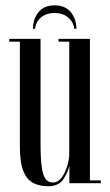

<svg xmlns="http://www.w3.org/2000/svg" viewBox="-20 -664 398 696"><path d="M153.5 11Q122.5 11 99.8 -1Q77 -13 64.5 -44.2Q52 -75.5 52 -134V-513H13.5V-523H127V-138.5Q127 -63.5 136.8 -33Q146.5 -2.5 171.5 -2.5Q190.5 -2.5 203.8 -20.8Q217 -39 224 -63.2Q231 -87.5 231 -105V-513H192V-523H306V-10H345.5V0H231.5V-62.5Q224.5 -35.5 208.2 -12.2Q192 11 153.5 11ZM178 -644.5Q217 -644.5 237 -619.5Q257 -594.5 257 -559.5H249.5Q246 -585 226.5 -601Q207 -617 178 -617Q149 -617 129.5 -601.5Q110 -586 107 -559.5H99.5Q99.5 -594.5 119.2 -619.5Q139 -644.5 178 -644.5Z"/></svg>

Font: Imbue 100pt
Style: Regular
Weight: 400
Designer: Tyler Finck
Foundry: Etcetera Type Company
Version: Version 1.102; ttfautohint (v1.8.3)